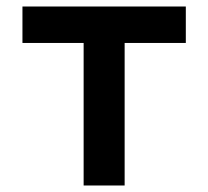

<svg xmlns="http://www.w3.org/2000/svg" viewBox="-20 -570 640 590"><path d="M237 0V-438H49V-550H551V-438H363V0Z"/></svg>

Font: NKDuy Mono
Style: Bold
Weight: 700
Monospace: yes
Designer: NKDuy
Foundry: NKDuy
Version: Version 2.251; ttfautohint (v1.8.4.7-5d5b)